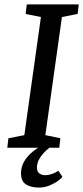

<svg xmlns="http://www.w3.org/2000/svg" viewBox="-20 -668 376 868"><path d="M13 0 18 -43 90 -57 165 -591 96 -605 101 -648H336L331 -605L260 -591L185 -57L253 -43L248 0ZM155 180Q121 180 98 166Q75 152 75 115Q75 86 89.5 61.5Q104 37 128 17.5Q152 -2 180 -15H225Q217 -10 203.5 0Q190 10 177 24Q164 38 155.5 54.5Q147 71 147 90Q147 108 158 116Q169 124 184 124Q199 124 215 118.5Q231 113 244 104L262 131Q258 138 242.5 149.5Q227 161 204 170.5Q181 180 155 180Z"/></svg>

Font: Faustina Light Medium
Style: Italic
Weight: 500
Italic angle: -8°
Version: Version 1.200